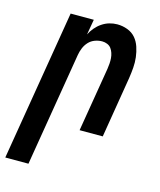

<svg xmlns="http://www.w3.org/2000/svg" viewBox="-145 -609 756 905"><g transform="rotate(15 233.5 -156.5)"><path d="M-33 215 89 -520H202L189 -445Q198 -463 211 -478.5Q224 -494 241 -505.5Q258 -517 277 -522.5Q296 -528 315 -528Q341 -528 365 -519Q389 -510 404.5 -492Q420 -474 428 -450Q436 -426 439 -401Q442 -376 440 -350Q438 -324 434 -298L385 0H272L324 -313Q326 -326 327 -339.5Q328 -353 327 -366Q326 -379 322 -391Q318 -403 311 -412.5Q304 -422 292 -427Q280 -432 267 -432Q249 -432 231.5 -425.5Q214 -419 201.5 -405.5Q189 -392 182 -375Q175 -358 172 -340L80 215Z"/></g></svg>

Font: Iosevka Oblique
Style: Bold
Weight: 700
Italic angle: -9°
Monospace: yes
Designer: Belleve Invis
Foundry: Belleve Invis
Version: Version 32.5.0; ttfautohint (v1.8.4)